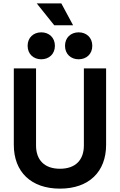

<svg xmlns="http://www.w3.org/2000/svg" viewBox="-20 -1106 712 1140"><path d="M336 14C508 14 610 -86 610 -246V-700H478V-242C478 -156 428 -104 336 -104C244 -104 194 -156 194 -242V-700H62V-246C62 -86 164 14 336 14ZM144 -834C144 -785 179 -754 225 -754C271 -754 306 -785 306 -834C306 -883 271 -914 225 -914C179 -914 144 -883 144 -834ZM198 -1086 302 -956H414L344 -1086ZM366 -834C366 -785 401 -754 447 -754C493 -754 528 -785 528 -834C528 -883 493 -914 447 -914C401 -914 366 -883 366 -834Z"/></svg>

Font: Meta Space
Style: Bold
Weight: 700
Designer: Meta Pool / Florian Karsten
Foundry: Meta Pool / Florian Karsten
Version: Version 2.000;Glyphs 3.1.1 (3137)